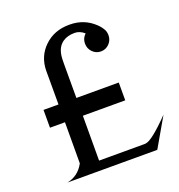

<svg xmlns="http://www.w3.org/2000/svg" viewBox="-135 -862 909 975"><g transform="rotate(-20 320.0 -375.0)"><path d="M63.5 0Q124 -11.7 155.3 -68.4L156.2 -72.3L156.7 -292H75.7V-388.2H156.7V-568.4V-573.2Q158.7 -648.9 211.4 -699.2Q264.6 -750 345.2 -750Q346.7 -750 348.1 -750Q425.8 -750 480.5 -698.2Q498.5 -681.2 508.3 -663.1Q515.6 -649.4 515.6 -631.8Q515.6 -605.5 497.1 -586.4Q478.5 -567.4 452.1 -567.4Q425.8 -567.4 407.2 -586.4Q388.7 -605.5 388.7 -632.3Q388.7 -659.2 407.2 -677.7L409.7 -680.2Q384.8 -701.7 357.9 -701.7H356.9Q318.4 -701.7 293 -684.1Q255.9 -658.2 253.9 -597.7Q253.4 -583.5 253.4 -568.4V-388.2H482.4V-292H253.4L252.9 -49.8H498L504.9 -50.3Q539.6 -53.7 640.1 -157.2L549.3 0Z"/></g></svg>

Font: Modern Antiqua
Style: Regular
Weight: 500
Version: Version 1.0